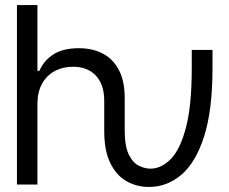

<svg xmlns="http://www.w3.org/2000/svg" viewBox="-20 -739 919 769"><path d="M47.9 0V-718.8H129.9V-455.1H137.7Q156.2 -497.1 194.3 -521.5Q232.4 -545.9 295.9 -545.9Q351.1 -545.9 392.6 -523.9Q434.1 -502 457 -457Q480 -412.1 479.5 -342.8V-269.5H397.5V-336.9Q397 -400.9 363.8 -436.3Q330.6 -471.7 272.5 -471.7Q231.4 -471.7 199.2 -454.3Q167 -437 148.7 -404.3Q130.4 -371.6 129.9 -324.2V0ZM577.1 9.8Q526.9 9.8 486.1 -13.7Q445.3 -37.1 421.4 -86.7Q397.5 -136.2 397.5 -213.9V-269.5H479.5V-213.9Q480 -150.4 496.8 -117.9Q513.7 -85.4 537.6 -74.5Q561.5 -63.5 582 -63.5Q626 -63.5 663.8 -101.8Q701.7 -140.1 724.9 -228.5Q748 -316.9 748 -465.8V-539.1H831.1V-465.8Q831.1 -297.4 797.4 -192.4Q763.7 -87.4 706.1 -38.8Q648.4 9.8 577.1 9.8Z"/></svg>

Font: Inter Display V
Style: Regular
Weight: 400
Designer: Rasmus Andersson
Foundry: rsms
Version: Version 3.015;git-src